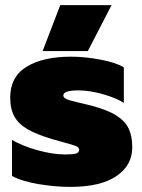

<svg xmlns="http://www.w3.org/2000/svg" viewBox="-20 -717 558 752"><path d="M216 -697H417L324 -517H147ZM27 -28V-169Q68 -145 127.5 -128.5Q187 -112 235 -112Q264 -112 277 -115.5Q290 -119 290 -130Q290 -140 277.5 -145Q265 -150 231 -159L185 -172Q124 -190 88.5 -210.5Q53 -231 36.5 -260.5Q20 -290 20 -335Q20 -416 84 -455.5Q148 -495 259 -495Q312 -495 373.5 -483.5Q435 -472 465 -453V-314Q434 -334 382 -348.5Q330 -363 287 -363Q228 -363 228 -343Q228 -334 242.5 -328Q257 -322 293 -314L335 -304Q400 -287 435 -265Q470 -243 484 -213.5Q498 -184 498 -140Q498 -69 435.5 -27Q373 15 256 15Q196 15 130.5 4Q65 -7 27 -28Z"/></svg>

Font: Prompt ExtraBold
Style: Regular
Weight: 800
Designer: Katatrad Team
Foundry: CadsonDemak
Version: Version 1.000